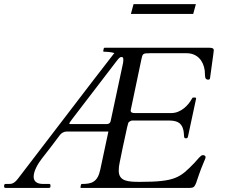

<svg xmlns="http://www.w3.org/2000/svg" viewBox="-30 -923 1106 943"><path d="M612.8 -854.5H918.9L932.1 -902.8H626ZM901.4 0C938.5 0 925.3 -21 973.1 -131.8C976.1 -139.2 979.5 -144 979.5 -151.9C979.5 -159.2 971.2 -161.1 965.3 -161.1C955.6 -161.1 939 -137.7 925.8 -124C854.5 -50.3 832 -29.8 657.2 -29.8C599.1 -29.8 553.2 -32.2 553.2 -85C553.2 -99.1 554.7 -110.8 557.6 -124C568.4 -175.3 577.6 -224.6 589.4 -274.9C593.3 -292 594.7 -301.8 599.6 -317.9C602.1 -326.2 614.7 -331.1 620.1 -331.1H796.4C834.5 -331.1 860.8 -323.7 870.1 -286.1C873.5 -272.9 873 -261.7 874 -253.9C875 -245.1 876.5 -243.7 883.8 -243.7C891.1 -243.7 892.1 -247.6 893.6 -253.9L932.6 -436C932.6 -437 933.1 -436.5 933.1 -439C933.1 -442.4 931.6 -443.8 928.7 -443.8H920.4C916 -443.8 915.5 -443.8 912.1 -437.5C895.5 -406.2 858.4 -367.7 811.5 -367.7H632.3C620.6 -367.7 611.8 -370.1 611.8 -379.9C611.8 -381.8 612.3 -383.3 612.8 -385.7L664.1 -629.9C670.4 -659.7 670.9 -661.6 707 -661.6H886.2C939 -661.6 969.2 -625 975.6 -576.2C976.6 -567.4 976.1 -552.7 978 -543C979.5 -535.2 985.4 -531.7 992.7 -531.7C997.6 -531.7 1001 -534.2 1001.5 -538.6C1019.5 -673.3 1020 -668 1020 -675.8C1020 -687 1010.3 -688.5 995.6 -688.5H484.4C481 -688.5 480 -687 479.5 -684.6L477.1 -672.9C477.1 -669.4 478 -668.9 480 -668.9C495.6 -668.9 514.2 -667.5 531.7 -662.6C432.1 -535.6 148.9 -162.6 58.6 -45.9C38.1 -19.5 25.9 -19.5 11.2 -19.5H-2.4C-6.8 -19.5 -9.8 -16.6 -9.8 -10.7V-5.9C-9.8 -2.4 -7.3 0 -0.5 0H208C214.4 0 217.8 -1.5 217.8 -6.8V-14.2C217.8 -17.1 214.8 -19.5 211.9 -19.5H182.1C147.5 -19.5 135.3 -34.7 135.3 -55.7C135.3 -83 156.7 -120.1 176.3 -145C210.4 -188.5 231.4 -215.8 264.6 -260.3C272 -270 284.7 -276.9 296.9 -276.9H502.4L462.4 -89.4C449.2 -27.3 418.5 -19.5 372.6 -19.5C369.1 -19.5 368.2 -17.1 367.7 -15.6L365.2 -3.9C365.2 -2.4 365.2 0 368.7 0ZM320.3 -313.5C311 -313.5 310.5 -314 310.5 -315.4C310.5 -318.8 314.9 -325.2 315.4 -325.7L325.7 -339.8L539.6 -619.1C553.7 -637.2 558.1 -643.1 566.9 -643.1C575.2 -643.1 575.7 -637.2 575.7 -627.4C575.7 -622.6 574.7 -614.7 573.7 -610.4L513.2 -327.1C510.7 -316.9 502.4 -313.5 492.2 -313.5Z"/></svg>

Font: Cardo
Style: Italic
Weight: 400
Designer: David J. Perry
Foundry: David J. Perry
Version: Version 0.99